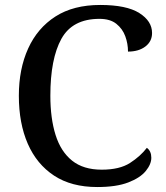

<svg xmlns="http://www.w3.org/2000/svg" viewBox="-20 -744 669 774"><path d="M372 10Q268 10 198 -36Q128 -82 92 -164.5Q56 -247 56 -358Q56 -466 93.5 -548.5Q131 -631 203.5 -677.5Q276 -724 384 -724Q490 -724 541.5 -691.5Q593 -659 593 -611Q593 -577 566 -556.5Q539 -536 496 -536Q496 -568 485 -598Q474 -628 449 -648Q424 -668 381 -668Q272 -668 227.5 -587.5Q183 -507 183 -358Q183 -267 204 -200Q225 -133 270.5 -96.5Q316 -60 390 -60Q462 -60 504 -87Q546 -114 572 -148Q590 -135 590 -108Q590 -82 567.5 -54.5Q545 -27 497 -8.5Q449 10 372 10Z"/></svg>

Font: Noto Serif Tamil Medium
Style: Regular
Weight: 500
Designer: Indian Type Foundry, Tom Grace, and the Monotype Design Team
Foundry: Monotype Imaging Inc.
Version: Version 2.004; ttfautohint (v1.8.4.7-5d5b)